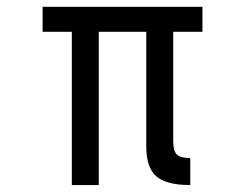

<svg xmlns="http://www.w3.org/2000/svg" viewBox="-20 -532 695 552"><path d="M186.5 0H264V-440.5H400.5V-111Q400.5 -50.5 429.2 -25.2Q458 0 527 0V-77.5Q499 -77.5 488.5 -87.8Q478 -98 478 -125.5V-440.5H562V-512.5H102.5V-440.5H186.5Z"/></svg>

Font: Spartan Medium
Style: Regular
Weight: 500
Designer: Matt Bailey, Mirko Velimirovic
Foundry: Matt Bailey
Version: Version 1.003; ttfautohint (v1.8.3)